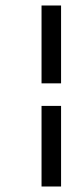

<svg xmlns="http://www.w3.org/2000/svg" viewBox="-20 -697 294 698"><path d="M131 -394H202V-677H131ZM131 -19H202V-312H131Z"/></svg>

Font: Junicode Two Beta SemiCondensed Medium
Style: Italic
Weight: 500
Width: 4
Italic angle: -10°
Version: Version 1.063